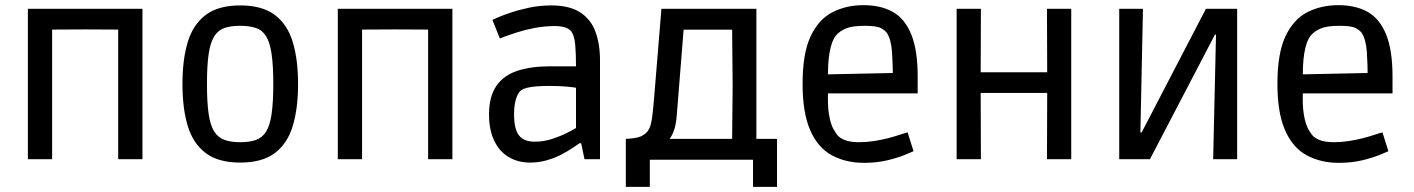

<svg xmlns="http://www.w3.org/2000/svg" viewBox="-20 -617 5478 744"><path d="M88 0V-583H182V0ZM438 0V-583H532V0ZM116 -502V-583H505V-502L311 -503Z M911 13Q826 13 777 -24Q728 -61 707.5 -129Q687 -197 687 -292Q687 -386 707.5 -454Q728 -522 777 -559Q826 -596 911 -596Q996 -596 1045 -559Q1094 -522 1114.5 -454Q1135 -386 1135 -291Q1135 -197 1114.5 -129Q1094 -61 1045 -24Q996 13 911 13ZM911 -66Q948 -66 972.5 -75Q997 -84 1011.5 -107.5Q1026 -131 1032.5 -175.5Q1039 -220 1039 -292Q1039 -363 1032.5 -407.5Q1026 -452 1011.5 -476Q997 -500 972 -508.5Q947 -517 911 -517Q874 -517 849.5 -508.5Q825 -500 810 -476Q795 -452 788.5 -407.5Q782 -363 782 -292Q782 -220 788.5 -175.5Q795 -131 810 -107.5Q825 -84 849.5 -75Q874 -66 911 -66Z M1289 0V-583H1383V0ZM1639 0V-583H1733V0ZM1317 -502V-583H1706V-502L1512 -503Z M2034 13Q1987 13 1951 -8.5Q1915 -30 1895 -72Q1875 -114 1875 -173Q1875 -244 1904 -285Q1933 -326 1986 -343Q2039 -360 2110 -360H2212Q2212 -409 2209 -443.5Q2206 -478 2194 -495Q2184 -507 2167.5 -511.5Q2151 -516 2130 -516Q2091 -516 2053.5 -509Q2016 -502 1985 -492Q1954 -482 1935.5 -475Q1917 -468 1917 -468L1888 -540Q1888 -540 1907 -548.5Q1926 -557 1958.5 -568Q1991 -579 2031.5 -587.5Q2072 -596 2116 -596Q2186 -596 2227.5 -569.5Q2269 -543 2287 -495Q2305 -447 2305 -383V0H2245L2232 -62H2226Q2217 -56 2198.5 -43.5Q2180 -31 2155 -18Q2130 -5 2099 4Q2068 13 2034 13ZM2052 -68Q2087 -68 2119 -78.5Q2151 -89 2176 -101.5Q2201 -114 2212 -121V-277Q2201 -279 2175 -281.5Q2149 -284 2108 -284Q2019 -284 1998 -266Q1986 -256 1979 -232Q1972 -208 1972 -174Q1972 -118 1990.5 -93Q2009 -68 2052 -68Z M2405 107V-79Q2419 -79 2441.5 -82.5Q2464 -86 2479 -98Q2490 -106 2496.5 -120Q2503 -134 2507 -162.5Q2511 -191 2515 -242L2543 -583H2911V-79H2991V107H2898V2H2498V107ZM2603 -177Q2601 -146 2595 -122.5Q2589 -99 2575 -79H2817L2819 -283L2817 -502H2629Z M3328 14Q3257 14 3203 -15.5Q3149 -45 3119.5 -112.5Q3090 -180 3090 -292Q3090 -410 3121 -476Q3152 -542 3205.5 -569.5Q3259 -597 3326 -597Q3393 -597 3439.5 -571Q3486 -545 3511 -484Q3536 -423 3536 -321V-255H3145L3189 -271Q3186 -210 3192.5 -172.5Q3199 -135 3210 -116Q3221 -97 3229 -89Q3243 -77 3262 -71.5Q3281 -66 3310 -66Q3338 -66 3367 -70.5Q3396 -75 3421 -81.5Q3446 -88 3465.5 -94.5Q3485 -101 3497 -104L3520 -31Q3511 -27 3484 -16Q3457 -5 3417 4.5Q3377 14 3328 14ZM3189 -294 3145 -328 3482 -335 3440 -300Q3440 -368 3436.5 -416Q3433 -464 3417 -489Q3410 -499 3393.5 -508Q3377 -517 3331 -517Q3282 -517 3257.5 -506.5Q3233 -496 3219 -479Q3184 -434 3189 -294Z M3687 0V-583H3781L3780 -293L3781 0ZM4037 0 4038 -289 4037 -583H4131V0ZM3706 -257V-337H4110V-257Z M4317 0V-583H4409L4399 -104H4404L4653 -583H4774V0H4681L4692 -483H4688L4436 0Z M5168 14Q5097 14 5043 -15.5Q4989 -45 4959.5 -112.5Q4930 -180 4930 -292Q4930 -410 4961 -476Q4992 -542 5045.5 -569.5Q5099 -597 5166 -597Q5233 -597 5279.5 -571Q5326 -545 5351 -484Q5376 -423 5376 -321V-255H4985L5029 -271Q5026 -210 5032.5 -172.5Q5039 -135 5050 -116Q5061 -97 5069 -89Q5083 -77 5102 -71.5Q5121 -66 5150 -66Q5178 -66 5207 -70.5Q5236 -75 5261 -81.5Q5286 -88 5305.5 -94.5Q5325 -101 5337 -104L5360 -31Q5351 -27 5324 -16Q5297 -5 5257 4.5Q5217 14 5168 14ZM5029 -294 4985 -328 5322 -335 5280 -300Q5280 -368 5276.5 -416Q5273 -464 5257 -489Q5250 -499 5233.5 -508Q5217 -517 5171 -517Q5122 -517 5097.5 -506.5Q5073 -496 5059 -479Q5024 -434 5029 -294Z"/></svg>

Font: Ruda Medium
Style: Regular
Weight: 500
Version: Version 2.001